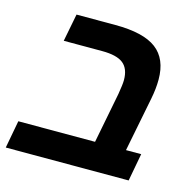

<svg xmlns="http://www.w3.org/2000/svg" viewBox="-105 -699 798 793"><g transform="rotate(15 293.5 -303.0)"><path d="M104 -487.8 127 -606H293Q413.6 -606 468.8 -564.2Q523.9 -522.5 523.9 -434.1Q523.9 -395.5 515.1 -351.1L469.2 -118.2H534.2L512.2 0H-13.2L8.8 -118.2H336.9L378.9 -334Q386.2 -377 386.2 -395Q386.2 -443.8 358.6 -465.8Q331.1 -487.8 268.1 -487.8Z"/></g></svg>

Font: Liberation Mono
Style: Bold Italic
Weight: 700
Italic angle: -12°
Monospace: yes
Designer: Steve Matteson
Foundry: Ascender Corporation
Version: Version 2.1.5